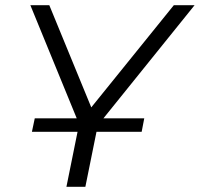

<svg xmlns="http://www.w3.org/2000/svg" viewBox="-20 -720 770 740"><path d="M103 -212 114 -264H536L526 -212ZM236 0 289 -262 297 -212 97 -700H170L345 -274L305 -273L650 -700H730L336 -211L362 -262L309 0Z"/></svg>

Font: MOST Montserrat
Style: Italic
Weight: 400
Italic angle: -11.3°
Designer: Julieta Ulanovsky
Foundry: Julieta Ulanovsky
Version: Version 8.000;March 11, 2024;FontCreator 15.0.0.2926 64-bit